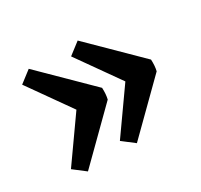

<svg xmlns="http://www.w3.org/2000/svg" viewBox="-86 -482 589 564"><g transform="rotate(-30 208.0 -200.0)"><path d="M309.1 -221.7 391.1 -217.8Q391.6 -207 390.9 -197.3Q390.1 -187.5 388.2 -179.7L232.4 -25.9L192.4 -56.6ZM232.4 -374 391.1 -217.8 309.1 -178.2 192.4 -343.3ZM143.1 -221.7 225.1 -217.8Q225.6 -207 224.9 -197.3Q224.1 -187.5 222.2 -179.7L66.4 -25.9L26.4 -56.6ZM66.4 -374 225.1 -217.8 143.1 -178.2 26.4 -343.3Z"/></g></svg>

Font: Markazi Text
Style: Regular
Weight: 400
Designer: Borna Izadpanah (Arabic designer), Fiona Ross (Arabic design director) and Florian Runge (Latin designer)
Foundry: Borna Izadpanah and Florian Runge
Version: Version 1.000